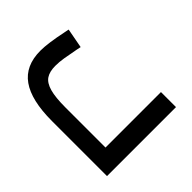

<svg xmlns="http://www.w3.org/2000/svg" viewBox="-86 -742 984 984"><g transform="rotate(45 405.5 -250.0)"><path d="M736 -500V0H337Q187 0 113.5 -52Q40 -104 40 -213Q40 -267 61 -367L66 -392L173 -372L168 -348Q159 -301 154 -271Q149 -241 149 -212Q149 -170 165.5 -145.5Q182 -121 223 -109.5Q264 -98 337 -98H627V-500Z"/></g></svg>

Font: Cairo SemiBold
Style: Regular
Weight: 600
Designer: Mohamed Gaber, Accademia di Belle Arti di Urbino and others
Foundry: Kief Type Foundry, Accademia di Belle Arti di Urbino and others
Version: Version 3.011